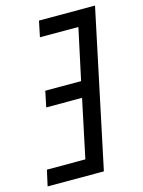

<svg xmlns="http://www.w3.org/2000/svg" viewBox="-134 -779 627 844"><g transform="rotate(-15 179.5 -357.0)"><path d="M232 0 383 -714H128L113 -642H288L238 -409H75L60 -337H223L167 -72H-8L-24 0Z"/></g></svg>

Font: Noto Sans Display Condensed
Style: Italic
Weight: 400
Width: 3
Designer: Monotype Design team
Foundry: Monotype Imaging Inc.
Version: 1.000